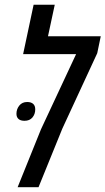

<svg xmlns="http://www.w3.org/2000/svg" viewBox="-20 -783 441 803"><path d="M53.7 0 151.4 -242.2 298.3 -556.6H76.7L120.6 -763.2H209L180.7 -631.3H401.4L386.7 -560.5L240.7 -245.1L141.1 0ZM82.5 -277.8Q65.9 -277.8 57.4 -285.4Q48.8 -293 48.8 -307.1Q48.8 -326.7 60.8 -341.6Q72.8 -356.4 93.8 -356.4Q109.9 -356.4 118.7 -348.6Q127.4 -340.8 127.4 -325.7Q127.4 -305.7 115.7 -291.7Q104 -277.8 82.5 -277.8Z"/></svg>

Font: Open Sans Condensed Medium
Style: Italic
Weight: 500
Width: 3
Italic angle: -12°
Designer: Monotype Design Team
Foundry: Monotype Imaging Inc.
Version: Version 3.000